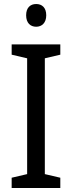

<svg xmlns="http://www.w3.org/2000/svg" viewBox="-20 -935 358 955"><path d="M160 -915C131 -915 110 -897 110 -859C110 -821 131 -802 160 -802C188 -802 210 -821 210 -859C210 -897 189 -915 160 -915ZM280 0V-51L203 -69V-645L280 -663V-714H38V-663L115 -645V-69L38 -51V0Z"/></svg>

Font: Noto Sans Arabic SemCond
Style: Regular
Weight: 400
Width: 4
Designer: Monotype Design Team, Nadine Chahine, Nizar Qandah and Khaled Hosny
Foundry: Monotype Imaging Inc.
Version: Version 2.012